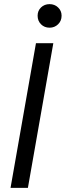

<svg xmlns="http://www.w3.org/2000/svg" viewBox="-20 -909 318 929"><path d="M31 0 154 -700H238L115 0ZM220 -775Q195 -775 178.5 -791.5Q162 -808 162 -833Q162 -857 178.5 -873Q195 -889 220 -889Q244 -889 261 -873Q278 -857 278 -833Q278 -808 261 -791.5Q244 -775 220 -775Z"/></svg>

Font: Rethink Sans
Style: Italic
Weight: 400
Italic angle: -10°
Designer: The Rethink Sans project authors (Hans Thiessen). DM Sans designed by Colophon Foundry.
Foundry: Rethink Communications LLC
Version: Version 1.001